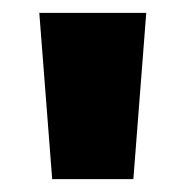

<svg xmlns="http://www.w3.org/2000/svg" viewBox="-20 -734 288 298"><path d="M207 -714H41L61 -456H187Z"/></svg>

Font: Noto Sans Bengali ExtraCondensed ExtraBold
Style: Regular
Weight: 800
Width: 2
Designer: Joana Ranito - Universal Thirst; Jelle Bosma - Monotype Design Team
Foundry: Universal Thirst ehf.
Version: Version 3.000